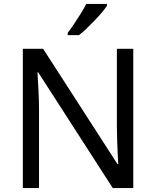

<svg xmlns="http://www.w3.org/2000/svg" viewBox="-20 -964 800 984"><path d="M663 0H558L176 -593H172Q174 -558 177 -506Q180 -454 180 -399V0H97V-714H201L582 -123H586Q585 -139 583.5 -171Q582 -203 580.5 -241Q579 -279 579 -311V-714H663ZM528 -934Q519 -920 502 -900Q485 -880 464.5 -858.5Q444 -837 423.5 -817.5Q403 -798 385 -784H327V-796Q342 -815 359.5 -841Q377 -867 394 -894.5Q411 -922 422 -944H528Z"/></svg>

Font: Noto Sans Adlam
Style: Regular
Weight: 400
Designer: Mark Jamra, Neil Patel
Foundry: JamraPatel LLC
Version: Version 3.001